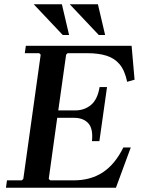

<svg xmlns="http://www.w3.org/2000/svg" viewBox="-20 -886 676 906"><path d="M562 -190H597L527 0H8L13 -35H83L90 -42L172 -628L165 -635H97L102 -670H601L615 -510L580 -500Q569 -553 545 -582Q521 -611 483 -623Q445 -635 392 -635H299L292 -628L255 -365H335Q378 -365 409 -390.5Q440 -416 450 -475H485L449 -220H414Q420 -279 396.5 -304.5Q373 -330 330 -330H250L210 -42L217 -35H328Q408 -35 465.5 -73Q523 -111 562 -190ZM139 -866H272L306 -721H276ZM309 -866H442L476 -721H446Z"/></svg>

Font: Brygada 1918 SemiBold
Style: Italic
Weight: 600
Italic angle: -8°
Designer: Mateusz Machalski | Borys Kosmynka | Przemek Hoffer
Foundry: NIEPODLEGLA 2018
Version: Version 3.006